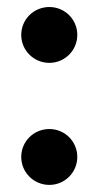

<svg xmlns="http://www.w3.org/2000/svg" viewBox="-20 -518 281 547"><path d="M120.6 8.8C164.6 8.8 200.2 -26.9 200.2 -70.8C200.2 -115.2 164.6 -150.4 120.6 -150.4C76.2 -150.4 40.5 -115.2 40.5 -70.8C40.5 -26.9 76.2 8.8 120.6 8.8ZM120.6 -338.9C164.6 -338.9 200.2 -374.5 200.2 -418.5C200.2 -462.9 164.6 -498 120.6 -498C76.2 -498 40.5 -462.9 40.5 -418.5C40.5 -374.5 76.2 -338.9 120.6 -338.9Z"/></svg>

Font: Raveo Display Display SemiBold
Style: Regular
Weight: 600
Designer: Jakub Foglar, Rasmus Andersson (Inter)
Foundry: Jakubfoglar.com
Version: Version 1.100;Glyphs 3.2.3 (3260)